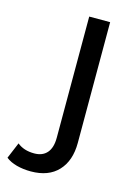

<svg xmlns="http://www.w3.org/2000/svg" viewBox="-205 -591 601 851"><g transform="rotate(15 96.0 -165.0)"><path d="M-42 192C-22 197.3 -0.3 200 23 200C77 200 118.7 184.3 148 153C177.3 121.7 192 78.7 192 24V-530H96V26C96 56.7 89.2 79.8 75.5 95.5C61.8 111.2 42.3 119 17 119C-15 119 -41 110.7 -61 94L-92 168C-78.7 178.7 -62 186.7 -42 192Z"/></g></svg>

Font: ICO Headline
Style: Regular
Weight: 500
Designer: Julieta Ulanovsky
Foundry: Julieta Ulanovsky
Version: Version 7.200